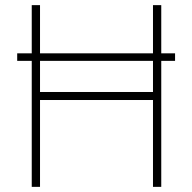

<svg xmlns="http://www.w3.org/2000/svg" viewBox="-20 -727 748 747"><path d="M661.1 -490.2H607.4V0H575.2V-337.9H135.7V0H103.5V-490.2H46.9V-519.5H103.5V-707H135.7V-519.5H575.2V-707H607.4V-519.5H661.1ZM575.2 -369.1V-490.2H135.7V-369.1Z"/></svg>

Font: Pretendard Std Thin
Style: Regular
Weight: 100
Designer: Base glyphs from Inter by Rasmus Andersson; Hangeul glyphs from Noto Sans CJK(Source Han Sans) by Jang Soo-young and Kan
Foundry: Kil Hyung-jin
Version: Version 1.309